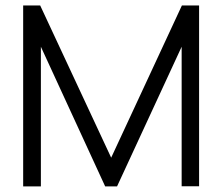

<svg xmlns="http://www.w3.org/2000/svg" viewBox="-20 -668 796 688"><path d="M399.4 0H356.9L126.5 -500.5V0H63V-648.4H124L378.4 -103L631.8 -648.4H693.4V-0.5H630.9V-500.5Z"/></svg>

Font: Potro Sans Bangla
Style: Regular
Weight: 400
Designer: Jayed Ahsan Saad
Foundry: Codepotro
Version: Potro Sans Bangla;Version 0.996;CodepotroFonts;